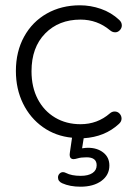

<svg xmlns="http://www.w3.org/2000/svg" viewBox="-20 -514 510 725"><path d="M215 178Q199 171 199 156Q199 148 204.5 142Q210 136 218 136Q223 136 229 139Q250 150 285 150Q313 150 329 139.5Q345 129 345 110Q345 80 307 80Q286 80 273 84Q263 87 257 87Q253 87 248 84Q241 78 244 61L252 6Q190 0 142 -34Q94 -68 67 -123Q40 -178 40 -246Q40 -319 71 -375.5Q102 -432 157 -463Q212 -494 282 -494Q322 -494 361 -480.5Q400 -467 430 -439Q440 -430 440 -418Q440 -408 432.5 -400Q425 -392 415 -392Q404 -392 395 -400Q347 -440 284 -440Q202 -440 150.5 -387.5Q99 -335 99 -245Q99 -185 122.5 -140Q146 -95 188 -70Q230 -45 284 -45Q348 -45 395 -86Q403 -93 413 -93Q424 -93 431.5 -85Q439 -77 439 -66Q439 -55 429 -46Q376 3 296 8L290 46Q304 44 312 44Q347 44 370 62Q393 80 393 111Q393 147 363 169Q333 191 284 191Q244 191 215 178Z"/></svg>

Font: SN Pro Light
Style: Regular
Weight: 300
Designer: Tobias Whetton
Foundry: Supernotes
Version: Version 1.002